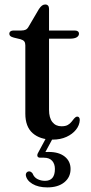

<svg xmlns="http://www.w3.org/2000/svg" viewBox="-20 -598 394 834"><path d="M69.5 -427.5 40.5 -434.5Q29 -437.5 24.8 -441.5Q20.5 -445.5 20.5 -451Q20.5 -458 25.5 -461.8Q30.5 -465.5 38.5 -465.5H72.5Q84.5 -465.5 92 -469.2Q99.5 -473 105 -483.5L149 -558.5Q156 -569 162.5 -573.8Q169 -578.5 176.5 -578.5Q184.5 -578.5 188.8 -573.5Q193 -568.5 193 -559.5V-121Q193 -86 207.5 -67.8Q222 -49.5 247 -49.5Q264.5 -49.5 274.5 -55.2Q284.5 -61 290.5 -68.8Q296.5 -76.5 302 -83.2Q307.5 -90 314.5 -91.5Q320 -92 323.2 -88.2Q326.5 -84.5 326.5 -76.5Q325.5 -54 310.2 -34.8Q295 -15.5 268.8 -3.5Q242.5 8.5 208.5 8.5Q154 8.5 122 -19.5Q90 -47.5 90 -104.5V-401Q90 -412 85.5 -418Q81 -424 69.5 -427.5ZM148 -430 148.5 -465.5H304Q313 -465.5 318 -462Q323 -458.5 323 -451.5Q323 -442 313.2 -436Q303.5 -430 283 -430ZM183.5 -5H213.5L173 70L155.5 64Q163 63 171.5 62.5Q180 62 191.5 62Q236 62 261.2 82.2Q286.5 102.5 286.5 136Q286.5 172 259.2 194Q232 216 185.5 216Q146 216 120.5 200.5Q95 185 92 162Q92 155.5 95.8 151.2Q99.5 147 105 146.5Q110.5 146 114.5 148.8Q118.5 151.5 121.5 155.5Q128 172.5 143 180Q158 187.5 175.5 187.5Q218.5 187.5 218.5 136Q218.5 114 206.5 100.5Q194.5 87 171 87H155Q145.5 87 143 81.2Q140.5 75.5 144.5 67.5Z"/></svg>

Font: Fraunces 36pt
Style: Regular
Weight: 400
Version: Version 1.000;[b76b70a41]